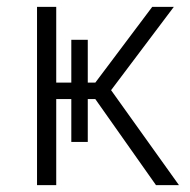

<svg xmlns="http://www.w3.org/2000/svg" viewBox="-20 -540 554 560"><path d="M236 -126V-251H258L435 0H502L304 -277L487 -520H424L258 -299H236V-424H188V-299H144V-520H88V0H144V-251H188V-126Z"/></svg>

Font: Fixel Text Light
Style: Regular
Weight: 300
Width: 4
Designer: AlfaBravo + MacPaw
Foundry: Kyrylo Tkachov, Marchela Mozhyna, Serhii Makarenko, Maria Weinstein, Zakhar Kryvoshyya
Version: Version 1.211